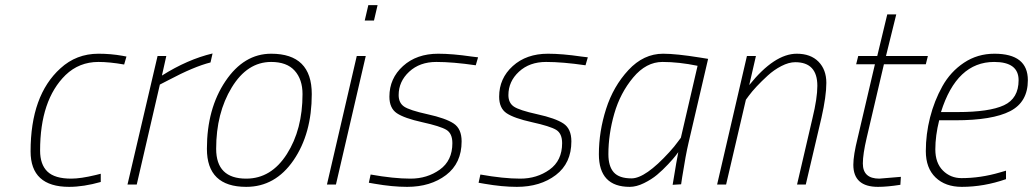

<svg xmlns="http://www.w3.org/2000/svg" viewBox="-20 -718 4019 747"><path d="M363 -509Q411 -509 456 -501L472 -498L463 -467Q406 -477 363 -477Q288 -477 235 -426Q136 -329 136 -132Q136 -78 164.5 -50.5Q193 -23 257 -23Q294 -23 352 -37L372 -42V-10Q305 9 249 9Q99 9 99 -129Q99 -347 215 -452Q277 -509 363 -509Z M476 0 593 -500H627L610 -424Q710 -487 807 -510L799 -475Q735 -459 635 -406L602 -389L512 0Z M1035 -509Q1193 -509 1193 -352Q1193 -198 1122 -94.5Q1051 9 938 9Q785 9 785 -139Q785 -295 857 -402Q929 -509 1035 -509ZM938 -23Q1035 -23 1096 -118.5Q1157 -214 1157 -352Q1157 -409 1126.5 -443Q1096 -477 1035 -477Q942 -477 881.5 -377.5Q821 -278 821 -139Q821 -23 938 -23Z M1252 0 1368 -500H1403L1287 0ZM1399 -638 1413 -698H1449L1435 -638Z M1831 -464Q1742 -477 1677.5 -477Q1613 -477 1572 -439Q1531 -401 1531 -348Q1531 -318 1552 -303.5Q1573 -289 1643.5 -273.5Q1714 -258 1745 -237.5Q1776 -217 1776 -168Q1776 -83 1715.5 -37Q1655 9 1564 9Q1507 9 1438 -3L1415 -7L1422 -39Q1512 -23 1577 -23Q1642 -23 1691 -58Q1740 -93 1740 -161Q1740 -199 1716.5 -213Q1693 -227 1623 -242.5Q1553 -258 1524 -277.5Q1495 -297 1495 -342Q1495 -413 1548 -461Q1601 -509 1685 -509Q1740 -509 1815 -498L1840 -495Z M2258 -464Q2169 -477 2104.5 -477Q2040 -477 1999 -439Q1958 -401 1958 -348Q1958 -318 1979 -303.5Q2000 -289 2070.5 -273.5Q2141 -258 2172 -237.5Q2203 -217 2203 -168Q2203 -83 2142.5 -37Q2082 9 1991 9Q1934 9 1865 -3L1842 -7L1849 -39Q1939 -23 2004 -23Q2069 -23 2118 -58Q2167 -93 2167 -161Q2167 -199 2143.5 -213Q2120 -227 2050 -242.5Q1980 -258 1951 -277.5Q1922 -297 1922 -342Q1922 -413 1975 -461Q2028 -509 2112 -509Q2167 -509 2242 -498L2267 -495Z M2430 9Q2310 9 2310 -118Q2310 -206 2338 -294Q2366 -382 2425 -445.5Q2484 -509 2560 -509Q2611 -509 2704 -494L2735 -489L2659 -163Q2648 -117 2634 -28L2630 -1L2597 1Q2614 -103 2619 -126Q2615 -121 2608 -111.5Q2601 -102 2579.5 -79Q2558 -56 2536.5 -38Q2515 -20 2485.5 -5.5Q2456 9 2430 9ZM2694 -462Q2621 -477 2557.5 -477Q2494 -477 2443.5 -416.5Q2393 -356 2370 -276Q2347 -196 2347 -118Q2347 -71 2368 -47.5Q2389 -24 2437 -24Q2491 -24 2584 -126Q2605 -149 2617 -166L2629 -182Z M2895 -387Q2993 -509 3080 -509Q3134 -509 3164.5 -478Q3195 -447 3195 -395.5Q3195 -344 3176 -260L3115 0H3081L3141 -258Q3160 -336 3160 -384Q3160 -476 3074 -476Q3049 -476 3020 -461Q2991 -446 2967 -424Q2918 -379 2893 -345L2882 -330L2805 0H2770L2886 -500H2921Z M3337 -82Q3337 -23 3401 -23L3485 -30L3483 1Q3432 9 3396 9Q3300 9 3300 -77Q3300 -114 3317 -182L3384 -468H3311L3319 -500H3393L3432 -662H3467L3427 -500H3590L3582 -468H3419L3352 -182Q3337 -118 3337 -82Z M3721 -25Q3795 -25 3870 -47L3894 -54V-21Q3808 9 3722 9Q3658 9 3620 -27.5Q3582 -64 3582 -130Q3582 -196 3598.5 -261Q3615 -326 3646.5 -382.5Q3678 -439 3730.5 -474Q3783 -509 3849 -509Q3979 -509 3979 -406Q3979 -321 3910 -285.5Q3841 -250 3697 -250H3634Q3619 -190 3619 -137Q3619 -84 3648.5 -54.5Q3678 -25 3721 -25ZM3706 -282Q3829 -282 3886 -308.5Q3943 -335 3943 -406Q3943 -477 3848 -477Q3702 -477 3641 -282Z"/></svg>

Font: TitilliumWebThinItalic
Style: Thin Italic
Weight: 200
Italic angle: -13°
Version: Version 1.001;PS 57.000;hotconv 1.0.70;makeotf.lib2.5.55311